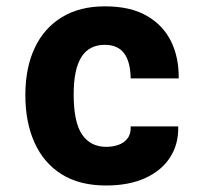

<svg xmlns="http://www.w3.org/2000/svg" viewBox="-20 -576 640 606"><path d="M314.5 9.5Q231 9.5 174.2 -26.2Q117.5 -62 88.8 -126.2Q60 -190.5 60 -275.5Q60 -362.5 89.8 -425.2Q119.5 -488 175.8 -522Q232 -556 311 -556Q391.5 -556 443.2 -526.2Q495 -496.5 520 -445.2Q545 -394 544 -328.5H392.5Q392 -356 386.5 -376Q381 -396 370.8 -409Q360.5 -422 345.5 -428.2Q330.5 -434.5 311 -434.5Q261 -434.5 236.8 -395.8Q212.5 -357 212.5 -278Q212.5 -190.5 239 -151.5Q265.5 -112.5 315.5 -112.5Q335 -112.5 353 -118.5Q371 -124.5 382.2 -138.8Q393.5 -153 392.5 -177H542.5Q544 -121.5 517 -79.5Q490 -37.5 438.5 -14Q387 9.5 314.5 9.5Z"/></svg>

Font: Spline Sans Mono
Style: Regular
Weight: 400
Monospace: yes
Designer: Eben Sorkin, Mirko Velimirovic
Foundry: Sorkin Type
Version: Version 1.004